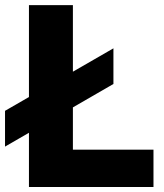

<svg xmlns="http://www.w3.org/2000/svg" viewBox="-25 -748 655 768"><path d="M90.8 0V-727.5H266.6V-149.4H588.9V0ZM-4.9 -161.6V-304.7L428.7 -554.7V-412.1Z"/></svg>

Font: Inter Display ExtraBold
Style: Regular
Weight: 800
Designer: Rasmus Andersson
Foundry: rsms
Version: Version 4.000;git-a52131595